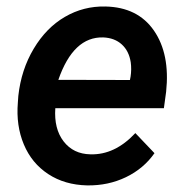

<svg xmlns="http://www.w3.org/2000/svg" viewBox="-20 -558 565 588"><path d="M247.1 9.8Q178.2 8.3 127.7 -24.9Q77.1 -58.1 53 -115.7Q28.8 -173.3 34.7 -244.1L36.1 -264.2Q44.9 -344.7 83.3 -408.9Q121.6 -473.1 178.7 -506.3Q235.8 -539.6 302.7 -538.1Q401.9 -536.1 451.4 -464.4Q501 -392.6 488.8 -277.3L481.9 -226.6H149.4Q145 -163.6 174.8 -125Q204.6 -86.4 256.8 -85.4Q331.5 -83 394.5 -150.4L453.1 -88.9Q419.9 -41.5 365.7 -15.4Q311.5 10.7 247.1 9.8ZM296.4 -443.4Q204.6 -446.3 158.7 -313.5L377.9 -313L379.9 -323.2Q383.3 -345.7 380.4 -367.2Q375 -401.9 353 -421.9Q331.1 -441.9 296.4 -443.4Z"/></svg>

Font: TypoPRO Roboto
Style: Italic
Weight: 500
Italic angle: -12°
Designer: Google
Version: Version 2.136; 2016